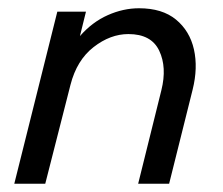

<svg xmlns="http://www.w3.org/2000/svg" viewBox="-20 -445 540 465"><path d="M14.6 0 118.8 -416.7H188.2L173.6 -357.6Q203.5 -391.7 241 -408.3Q278.5 -425 316.7 -425Q372.9 -425 406.2 -397.6Q439.6 -370.1 449.7 -325.3Q459.7 -280.6 446.5 -227.8L389.6 0H314.6L370.8 -226.4Q384.7 -281.9 365.6 -322.2Q346.5 -362.5 291 -362.5Q247.2 -362.5 206.6 -330.9Q166 -299.3 150.7 -239.6L89.6 0Z"/></svg>

Font: Afacad
Style: Italic
Weight: 400
Italic angle: -14°
Designer: Kristian Moeller
Foundry: Dicotype
Version: Version 1.000